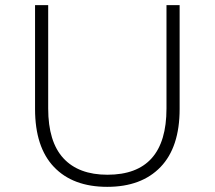

<svg xmlns="http://www.w3.org/2000/svg" viewBox="-20 -720 833 745"><path d="M116 -297V-700H167V-299Q167 -170 226 -106Q285 -42 397 -42Q626 -42 626 -299V-700H677V-297Q677 -149 603 -72Q529 5 396 5Q263 5 189.5 -72Q116 -149 116 -297Z"/></svg>

Font: mBank Light
Style: Regular
Weight: 300
Designer: Julieta Ulanovsky
Foundry: Julieta Ulanovsky
Version: Version 7.200;PS 007.200;hotconv 1.0.88;makeotf.lib2.5.64775